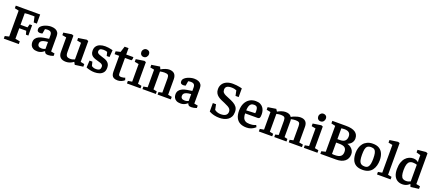

<svg xmlns="http://www.w3.org/2000/svg" viewBox="97 -2123 8013 3544"><g transform="rotate(20 4103.5 -351.0)"><path d="M42 0V-51L123 -70V-579L42 -597V-648H521V-469H459L435 -579H311L245 -573V-345H382L401 -411H449V-208H401L382 -278H245V-71L337 -53V0Z M701 10Q650 10 618 -8Q586 -26 572 -55Q558 -84 558 -118Q558 -162 579.5 -192Q601 -222 640 -240.5Q679 -259 729 -267L830 -283V-352Q830 -376 822.5 -394Q815 -412 797 -421.5Q779 -431 747 -431Q726 -431 713 -428.5Q700 -426 696 -424L681 -334Q680 -333 668 -329Q656 -325 636 -325Q609 -325 592 -337.5Q575 -350 575 -379Q575 -412 597.5 -436Q620 -460 654 -476Q688 -492 723.5 -500Q759 -508 786 -508Q836 -508 871 -494Q906 -480 925 -451.5Q944 -423 944 -379V-76L1016 -62V-16Q1014 -15 999 -9.5Q984 -4 961 1Q938 6 911 6Q874 6 859 -8Q844 -22 839 -41H833Q822 -32 803 -19.5Q784 -7 758.5 1.5Q733 10 701 10ZM757 -68Q784 -68 804 -75Q824 -82 830 -86V-221Q772 -217 739 -205.5Q706 -194 692.5 -176Q679 -158 679 -134Q679 -68 757 -68Z M1265 11Q1191 11 1154 -24Q1117 -59 1117 -129V-415L1036 -430V-480L1197 -505L1231 -491V-168Q1231 -113 1251 -90.5Q1271 -68 1327 -68Q1346 -68 1369.5 -74.5Q1393 -81 1408 -89V-415L1327 -430V-480L1488 -505L1523 -491V-82L1599 -66V-15L1438 7L1413 -40H1407Q1381 -18 1342 -3.5Q1303 11 1265 11Z M1828 12Q1791 12 1756.5 6Q1722 0 1696 -8.5Q1670 -17 1660 -23L1668 -160H1724L1744 -80Q1754 -73 1775.5 -63.5Q1797 -54 1828 -54Q1883 -54 1901.5 -73.5Q1920 -93 1920 -128Q1920 -154 1905 -168Q1890 -182 1866 -190.5Q1842 -199 1814 -206Q1787 -213 1759.5 -222.5Q1732 -232 1709 -247Q1686 -262 1672 -288Q1658 -314 1658 -355Q1658 -407 1683 -441Q1708 -475 1752.5 -491.5Q1797 -508 1854 -508Q1886 -508 1916.5 -503.5Q1947 -499 1970 -493.5Q1993 -488 2002 -485L1992 -348H1937L1919 -422Q1909 -427 1889 -431.5Q1869 -436 1847 -436Q1795 -436 1777 -420Q1759 -404 1759 -376Q1759 -356 1773 -343Q1787 -330 1809.5 -322Q1832 -314 1859 -305Q1886 -297 1915 -287Q1944 -277 1968 -260Q1992 -243 2006.5 -216Q2021 -189 2021 -147Q2021 -86 1993 -51.5Q1965 -17 1920.5 -2.5Q1876 12 1828 12Z M2278 7Q2230 7 2202 -8Q2174 -23 2163 -51.5Q2152 -80 2152 -119V-430H2062V-486L2152 -507L2189 -623H2266V-497H2407V-458L2393 -430H2266V-133Q2266 -96 2280 -85Q2294 -74 2319 -74Q2342 -74 2363.5 -79Q2385 -84 2396 -89L2410 -45Q2385 -21 2349 -7Q2313 7 2278 7Z M2461 0V-50L2541 -64V-410L2460 -425V-477L2623 -502L2655 -489V-64L2728 -50V0ZM2582 -564Q2551 -564 2531.5 -584.5Q2512 -605 2512 -637Q2512 -668 2534 -692Q2556 -716 2588 -716Q2619 -716 2639 -697.5Q2659 -679 2659 -644Q2659 -613 2638 -588.5Q2617 -564 2582 -564Z M2766 0V-50L2845 -64V-410L2766 -425V-477L2930 -502L2951 -456H2955Q2994 -480 3036.5 -494Q3079 -508 3109 -508Q3178 -508 3212.5 -472.5Q3247 -437 3247 -367V-64L3323 -50V0H3063V-50L3133 -64V-347Q3133 -392 3115 -409Q3097 -426 3045 -426Q3025 -426 3003 -423.5Q2981 -421 2959 -416V-64L3029 -50V0Z M3514 10Q3463 10 3431 -8Q3399 -26 3385 -55Q3371 -84 3371 -118Q3371 -162 3392.5 -192Q3414 -222 3453 -240.5Q3492 -259 3542 -267L3643 -283V-352Q3643 -376 3635.5 -394Q3628 -412 3610 -421.5Q3592 -431 3560 -431Q3539 -431 3526 -428.5Q3513 -426 3509 -424L3494 -334Q3493 -333 3481 -329Q3469 -325 3449 -325Q3422 -325 3405 -337.5Q3388 -350 3388 -379Q3388 -412 3410.5 -436Q3433 -460 3467 -476Q3501 -492 3536.5 -500Q3572 -508 3599 -508Q3649 -508 3684 -494Q3719 -480 3738 -451.5Q3757 -423 3757 -379V-76L3829 -62V-16Q3827 -15 3812 -9.5Q3797 -4 3774 1Q3751 6 3724 6Q3687 6 3672 -8Q3657 -22 3652 -41H3646Q3635 -32 3616 -19.5Q3597 -7 3571.5 1.5Q3546 10 3514 10ZM3570 -68Q3597 -68 3617 -75Q3637 -82 3643 -86V-221Q3585 -217 3552 -205.5Q3519 -194 3505.5 -176Q3492 -158 3492 -134Q3492 -68 3570 -68Z M4280 14Q4229 14 4187 5Q4145 -4 4116.5 -16Q4088 -28 4075 -36V-202H4138L4158 -99Q4177 -81 4210.5 -69.5Q4244 -58 4278 -58Q4346 -58 4378.5 -83Q4411 -108 4411 -154Q4411 -184 4395.5 -204.5Q4380 -225 4350 -241.5Q4320 -258 4276 -277Q4240 -292 4204 -308Q4168 -324 4139 -346Q4110 -368 4092.5 -400Q4075 -432 4075 -478Q4075 -534 4102.5 -576Q4130 -618 4181 -641Q4232 -664 4302 -664Q4338 -664 4373.5 -660Q4409 -656 4439 -650Q4469 -644 4485 -639V-469H4423L4402 -571Q4384 -579 4358.5 -584.5Q4333 -590 4303 -590Q4241 -590 4212.5 -569Q4184 -548 4184 -507Q4184 -471 4202.5 -450.5Q4221 -430 4252 -416Q4283 -402 4318 -388Q4372 -367 4417 -342.5Q4462 -318 4489 -281.5Q4516 -245 4516 -186Q4516 -129 4495.5 -90.5Q4475 -52 4440.5 -29Q4406 -6 4364.5 4Q4323 14 4280 14Z M4809 11Q4736 11 4684 -15.5Q4632 -42 4604.5 -97Q4577 -152 4577 -237Q4577 -321 4606.5 -381.5Q4636 -442 4688.5 -475Q4741 -508 4809 -508Q4863 -508 4898.5 -490.5Q4934 -473 4955 -444.5Q4976 -416 4985 -382Q4994 -348 4994 -313Q4994 -260 4983 -243.5Q4972 -227 4947 -227H4700Q4700 -180 4713 -144.5Q4726 -109 4757 -90Q4788 -71 4841 -71Q4900 -71 4931.5 -82Q4963 -93 4966 -95L4984 -58Q4980 -54 4958 -37Q4936 -20 4898.5 -4.5Q4861 11 4809 11ZM4700 -286 4875 -294Q4878 -312 4878 -329Q4878 -381 4863 -407Q4848 -433 4800 -433Q4763 -433 4741.5 -414.5Q4720 -396 4710.5 -363Q4701 -330 4700 -286Z M5052 0V-50L5131 -64V-410L5051 -426V-477L5212 -502L5241 -458Q5278 -480 5319 -493.5Q5360 -507 5396 -507Q5441 -507 5469.5 -493Q5498 -479 5514 -452Q5534 -466 5564 -478.5Q5594 -491 5627.5 -499.5Q5661 -508 5689 -508Q5755 -508 5789 -473.5Q5823 -439 5823 -371V-64L5899 -50V0H5639V-50L5708 -64V-345Q5708 -392 5690 -409.5Q5672 -427 5623 -427Q5604 -427 5576.5 -424Q5549 -421 5530 -415Q5532 -407 5533 -396.5Q5534 -386 5534 -378V-64L5595 -50V0H5355V-50L5419 -64V-345Q5419 -392 5401 -409.5Q5383 -427 5334 -427Q5317 -427 5293 -424.5Q5269 -422 5245 -415V-64L5315 -50V0Z M5936 0V-50L6016 -64V-410L5935 -425V-477L6098 -502L6130 -489V-64L6203 -50V0ZM6057 -564Q6026 -564 6006.5 -584.5Q5987 -605 5987 -637Q5987 -668 6009 -692Q6031 -716 6063 -716Q6094 -716 6114 -697.5Q6134 -679 6134 -644Q6134 -613 6113 -588.5Q6092 -564 6057 -564Z M6260 0V-51L6341 -70V-579L6260 -597V-648H6529Q6651 -648 6711.5 -606.5Q6772 -565 6772 -484Q6772 -442 6747 -405Q6722 -368 6666 -344Q6707 -334 6736.5 -311Q6766 -288 6783 -257Q6800 -226 6800 -189Q6800 -99 6739.5 -49.5Q6679 0 6568 0ZM6518 -69Q6595 -69 6631 -97Q6667 -125 6667 -185Q6667 -242 6634.5 -268.5Q6602 -295 6522 -295H6463V-72Q6473 -70 6488.5 -69.5Q6504 -69 6518 -69ZM6463 -363H6515Q6581 -363 6612 -393.5Q6643 -424 6643 -480Q6643 -580 6525 -580Q6510 -580 6493 -578.5Q6476 -577 6463 -575Z M7090 12Q7010 12 6960.5 -18Q6911 -48 6888 -105Q6865 -162 6865 -240Q6865 -292 6879.5 -340.5Q6894 -389 6924 -426.5Q6954 -464 7000.5 -486Q7047 -508 7110 -508Q7188 -508 7236.5 -477.5Q7285 -447 7308.5 -391.5Q7332 -336 7332 -263Q7332 -208 7318.5 -158Q7305 -108 7276.5 -69.5Q7248 -31 7201.5 -9.5Q7155 12 7090 12ZM7107 -60Q7151 -60 7172.5 -84.5Q7194 -109 7201.5 -152Q7209 -195 7209 -249Q7209 -315 7200 -356.5Q7191 -398 7168 -417.5Q7145 -437 7102 -437Q7053 -437 7028.5 -416.5Q7004 -396 6996 -355Q6988 -314 6988 -249Q6988 -187 6997 -145Q7006 -103 7031.5 -81.5Q7057 -60 7107 -60Z M7373 0V-50L7453 -64V-609L7372 -625V-676L7534 -699L7567 -687V-64L7640 -50V0Z M7871 11Q7818 11 7775.5 -13Q7733 -37 7708.5 -88.5Q7684 -140 7684 -220Q7684 -296 7703 -351Q7722 -406 7753.5 -440.5Q7785 -475 7823.5 -491.5Q7862 -508 7902 -508Q7942 -508 7967.5 -495.5Q7993 -483 8005 -472L8007 -481L8002 -492V-609L7920 -632V-683L8082 -699L8116 -685V-82L8193 -66V-15L8033 6L8013 -44H8010Q8000 -34 7981 -21Q7962 -8 7935 1.5Q7908 11 7871 11ZM7914 -70Q7942 -70 7965 -77.5Q7988 -85 8002 -93V-420Q7988 -425 7966.5 -429Q7945 -433 7919 -433Q7884 -433 7858.5 -415.5Q7833 -398 7819.5 -357Q7806 -316 7806 -243Q7806 -180 7817 -141.5Q7828 -103 7852 -86.5Q7876 -70 7914 -70Z"/></g></svg>

Font: Faustina SemiBold
Style: Regular
Weight: 600
Designer: Alfonso Garcia
Foundry: http://www.omnibus-type.com
Version: Version 1.200